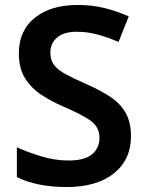

<svg xmlns="http://www.w3.org/2000/svg" viewBox="-20 -744 590 774"><path d="M508 -195Q508 -100 439 -45Q370 10 248 10Q130 10 48 -30V-150Q93 -130 147 -113.5Q201 -97 257 -97Q321 -97 351 -122Q381 -147 381 -188Q381 -233 343 -259Q305 -285 232 -316Q188 -335 148 -361Q108 -387 82 -427Q56 -467 56 -529Q56 -621 120.5 -672.5Q185 -724 293 -724Q350 -724 399.5 -712Q449 -700 499 -678L458 -575Q413 -594 372.5 -605Q332 -616 289 -616Q237 -616 210 -592.5Q183 -569 183 -532Q183 -502 198 -482Q213 -462 244.5 -445Q276 -428 326 -406Q383 -381 424 -354Q465 -327 486.5 -289Q508 -251 508 -195Z"/></svg>

Font: Noto Sans Gujarati UI SemiBold
Style: Regular
Weight: 600
Designer: Jelle Bosma - Monotype Design Team, Universal Thirst
Foundry: Monotype Imaging Inc.
Version: Version 2.106; ttfautohint (v1.8.4.7-5d5b)